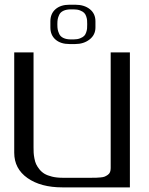

<svg xmlns="http://www.w3.org/2000/svg" viewBox="-20 -810 644 830"><path d="M280.3 -619.6Q242.2 -619.6 220 -638.9Q197.8 -658.2 197.8 -691.4V-717.8Q197.8 -751 220 -770.3Q242.2 -789.6 280.3 -789.6H305.2Q344.2 -789.6 368.4 -770.3Q392.6 -751 392.6 -717.8V-691.4Q392.6 -659.2 367.2 -639.4Q341.8 -619.6 305.2 -619.6ZM297.9 -639.6Q314.5 -639.6 326.2 -644.3Q337.9 -648.9 343.8 -654.8Q349.6 -660.6 352.8 -670.7Q356 -680.7 356.4 -687Q356.9 -693.4 356.9 -703.1V-707Q356.9 -716.3 356.4 -722.7Q356 -729 352.8 -738.8Q349.6 -748.5 343.8 -754.4Q337.9 -760.3 326.2 -764.9Q314.5 -769.5 297.9 -769.5H287.1Q267.1 -769.5 254.2 -763.4Q241.2 -757.3 236.1 -746.3Q231 -735.4 229.5 -727.1Q228 -718.8 228 -707V-703.1Q228 -690.9 229.5 -682.6Q231 -674.3 236.1 -663.1Q241.2 -651.9 254.2 -645.8Q267.1 -639.6 287.1 -639.6ZM541.5 -583.5V0H250Q156.2 0 98.9 -40.3Q41.5 -80.6 41.5 -149.9V-583.5H125V-172.9Q125 -159.7 125.5 -149.9Q126 -140.1 128.7 -125.5Q131.3 -110.8 136.2 -100.3Q141.1 -89.8 150.4 -78.1Q159.7 -66.4 172.4 -58.8Q185.1 -51.3 205.1 -46.4Q225.1 -41.5 250 -41.5H375Q388.7 -41.5 395.8 -41.7Q402.8 -42 414.6 -43Q426.3 -43.9 432.6 -46.6Q439 -49.3 445.8 -54Q452.6 -58.6 455.6 -65.9Q458.5 -73.2 458.5 -83.5V-583.5Z"/></svg>

Font: Gputeks
Style: Regular
Weight: 500
Version: Version 0.9